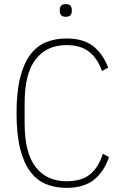

<svg xmlns="http://www.w3.org/2000/svg" viewBox="-20 -896 592 928"><path d="M301 12Q246 12 201.5 -6.5Q157 -25 125.5 -67.5Q94 -110 77 -179Q60 -248 60 -349Q60 -450 77 -519Q94 -588 125.5 -630.5Q157 -673 201.5 -691.5Q246 -710 301 -710Q382 -710 429.5 -673.5Q477 -637 503 -569L473 -553Q451 -614 410.5 -646Q370 -678 301 -678Q206 -678 152.5 -609.5Q99 -541 99 -397V-301Q99 -157 152.5 -88.5Q206 -20 301 -20Q375 -20 416 -54Q457 -88 477 -153L507 -137Q483 -66 434 -27Q385 12 301 12ZM298 -815Q282 -815 275.5 -822.5Q269 -830 269 -841V-850Q269 -861 275.5 -868.5Q282 -876 298 -876Q314 -876 320.5 -868.5Q327 -861 327 -850V-841Q327 -830 320.5 -822.5Q314 -815 298 -815Z"/></svg>

Font: IBM Plex Sans Cond ExtLt
Style: Regular
Weight: 200
Width: 3
Designer: Mike Abbink, Paul van der Laan, Pieter van Rosmalen
Foundry: Bold Monday
Version: Version 1.3